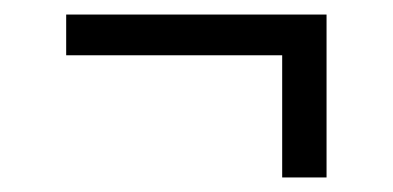

<svg xmlns="http://www.w3.org/2000/svg" viewBox="-20 -388 540 264"><path d="M429 -144H368V-312H71V-368H429Z"/></svg>

Font: Iosevka Slab Light
Style: Regular
Weight: 300
Monospace: yes
Designer: Belleve Invis
Foundry: Belleve Invis
Version: Version 11.1.0; ttfautohint (v1.8.3)